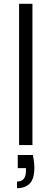

<svg xmlns="http://www.w3.org/2000/svg" viewBox="-20 -760 269 1006"><path d="M80 -740H150V0H80ZM152 52Q160 90 160 119Q160 177 136 201.5Q112 226 69 226V191Q94 191 105 176.5Q116 162 116 135V121H73V52Z"/></svg>

Font: Poppins Light
Style: Regular
Weight: 300
Designer: Ninad Kale (Devanagari), Jonny Pinhorn (Latin)
Version: Version 5.002